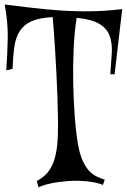

<svg xmlns="http://www.w3.org/2000/svg" viewBox="-40 -763 552 836"><path d="M-12.7 -457Q-7.8 -525.4 -6.3 -594.7Q-4.9 -664.1 -19.5 -743.2Q38.1 -736.3 99.1 -729Q160.2 -721.7 224.6 -717.3Q289.1 -712.9 356 -713.9Q422.9 -714.8 492.2 -723.6L459 -439.5H440.4Q444.3 -490.2 446.8 -532.7Q449.2 -575.2 437.5 -606.9Q425.8 -638.7 393.1 -658.7Q360.4 -678.7 293.9 -685.5Q284.2 -626 280.8 -551.3Q277.3 -476.6 278.8 -400.4Q280.3 -324.2 285.6 -253.9Q291 -183.6 299.8 -133.8Q307.6 -89.8 320.3 -62.5Q333 -35.2 348.6 -18.6Q364.3 -2 381.8 5.9Q399.4 13.7 416 19.5L408.2 42Q377.9 30.3 336.9 26.4Q295.9 22.5 255.9 25.4Q215.8 28.3 181.2 35.6Q146.5 43 127.9 52.7L120.1 25.4Q137.7 15.6 153.3 2.4Q168.9 -10.7 181.6 -32.7Q194.3 -54.7 202.1 -88.4Q210 -122.1 211.9 -172.9Q212.9 -205.1 212.4 -249Q211.9 -293 210 -342.8Q208 -392.6 205.6 -443.8Q203.1 -495.1 200.2 -542Q197.3 -588.9 194.3 -627Q191.4 -665 189.5 -688.5Q130.9 -685.5 97.2 -670.4Q63.5 -655.3 45.9 -627.4Q28.3 -599.6 22.5 -559.1Q16.6 -518.6 14.6 -462.9L-12.7 -457Z"/></svg>

Font: Mystery Quest
Style: Regular
Weight: 400
Designer: Squid
Foundry: Font Diner, Inc DBA Sideshow
Version: Version 1.000